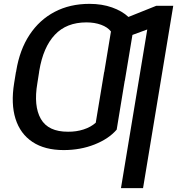

<svg xmlns="http://www.w3.org/2000/svg" viewBox="-20 -757 905 981"><path d="M865.2 -727.5 710.9 204.1H598.1L732.4 -606.4L656.7 -578.6L617.7 -344.2H617.2L576.2 -94.7Q536.1 -47.9 463.6 -19Q391.1 9.8 305.7 9.8Q208.5 9.8 146 -31.7Q83.5 -73.2 59.3 -149.9Q35.2 -226.6 52.2 -332L61.5 -389.2H62L63 -395.5Q80.6 -502.9 131.1 -579.3Q181.6 -655.8 259.5 -696.5Q337.4 -737.3 437 -737.3Q501 -737.3 552.5 -719Q604 -700.7 636.2 -670.4L778.8 -727.5ZM179.7 -391.1H180.2L170.9 -332Q150.9 -215.3 188.7 -149.4Q226.6 -83.5 327.6 -84Q369.6 -83.5 406.7 -95.5Q443.8 -107.4 469.2 -129.9L512.2 -389.2H512.7L546.9 -596.2Q529.8 -618.2 496.6 -630.4Q463.4 -642.6 421.4 -642.6Q319.8 -642.6 260.3 -579.3Q200.7 -516.1 180.7 -395.5Z"/></svg>

Font: Inter Display Medium
Style: Italic
Weight: 500
Italic angle: -9.39999°
Designer: Rasmus Andersson
Foundry: rsms
Version: Version 4.000;git-a52131595